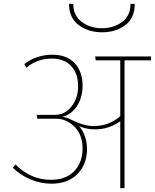

<svg xmlns="http://www.w3.org/2000/svg" viewBox="-20 -973 801 993"><path d="M337 -953H359Q359 -892 403 -859.5Q447 -827 508 -827Q568 -827 611.5 -859.5Q655 -892 655 -953H677Q677 -880 628 -843Q579 -806 508 -806Q437 -806 387 -843.5Q337 -881 337 -953ZM761 -681V-661H624V0H602V-346Q543 -304 472 -304Q428 -304 390 -320Q430 -271 430 -202Q430 -123 380.5 -73Q331 -23 247 -23Q191 -23 138 -45Q85 -67 46 -106L61 -122Q138 -43 244 -43Q321 -43 364 -88Q407 -133 407 -205Q407 -277 364.5 -318Q322 -359 272 -359H173L170 -379H266Q315 -379 349.5 -422Q384 -465 384 -528Q384 -592 348.5 -631Q313 -670 248 -670Q173 -670 116 -623L106 -642Q169 -690 251 -690Q325 -690 366 -646.5Q407 -603 407 -530Q407 -467 377 -423Q347 -379 302 -369Q326 -366 348 -354Q414 -321 463 -321Q544 -321 602 -372V-661H475L472 -681Z"/></svg>

Font: FiraGO Thin
Style: Regular
Weight: 100
Designer: bBox Type
Foundry: bBox Type GmbH
Version: Version 1.001;PS 001.001;hotconv 1.0.88;makeotf.lib2.5.64775